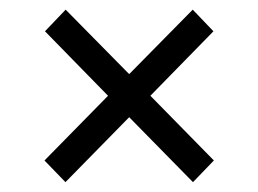

<svg xmlns="http://www.w3.org/2000/svg" viewBox="-20 -448 530 394"><path d="M201.7 -251.5 72.3 -383.8 114.7 -428.2 245.1 -295.9 375.5 -428.2 418 -383.8 288.6 -251.5 418.9 -118.7 376 -74.2 245.1 -207.5 114.3 -74.2 71.3 -118.7Z"/></svg>

Font: Vazirmatn FD Light
Style: Regular
Weight: 300
Designer: Saber Rastikerdar
Foundry: Saber Rastikerdar
Version: Version 33.003